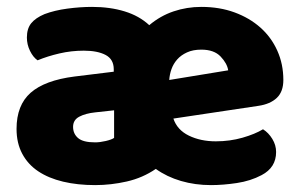

<svg xmlns="http://www.w3.org/2000/svg" viewBox="-20 -521 873 557"><path d="M592 16Q546 16 505 4Q464 -8 432 -31Q394 -5 348 5.5Q302 16 256 16Q205 16 163 6Q121 -4 91 -24Q61 -44 44.5 -75Q28 -106 28 -147Q28 -216 69 -252Q110 -288 196 -299L310 -313V-320Q310 -349 286.5 -361.5Q263 -374 223 -374Q187 -374 152.5 -366Q118 -358 89 -346Q76 -355 67 -373.5Q58 -392 58 -412Q58 -438 70.5 -453.5Q83 -469 109 -480Q138 -491 175.5 -496Q213 -501 247 -501Q299 -501 341.5 -488Q384 -475 413 -448Q445 -475 483.5 -488Q522 -501 564 -501Q617 -501 660.5 -485Q704 -469 735.5 -441Q767 -413 784.5 -374Q802 -335 802 -289Q802 -255 783 -237Q764 -219 730 -214L483 -177Q494 -144 528 -127.5Q562 -111 606 -111Q647 -111 683.5 -121.5Q720 -132 743 -146Q759 -136 770 -118Q781 -100 781 -80Q781 -35 739 -13Q707 4 667 10Q627 16 592 16ZM564 -377Q540 -377 522.5 -369Q505 -361 494 -348.5Q483 -336 477.5 -320.5Q472 -305 471 -289L642 -317Q639 -337 620 -357Q601 -377 564 -377ZM256 -108Q270 -108 287 -112Q304 -116 311 -121V-201L256 -195Q228 -192 210 -182.5Q192 -173 192 -153Q192 -133 206.5 -120.5Q221 -108 256 -108Z"/></svg>

Font: Baloo Cyrillic
Style: Regular
Weight: 400
Designer: Ek Type, Denis Ignatov
Foundry: Ek Type
Version: Version 1.50 July 26, 2019